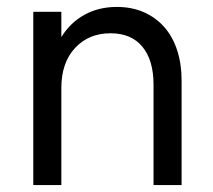

<svg xmlns="http://www.w3.org/2000/svg" viewBox="-20 -534 614 554"><path d="M423 -290Q423 -360 391 -399Q359 -438 299 -438Q236 -438 196.5 -395.5Q157 -353 157 -280V0H76V-500H157V-427Q183 -469 224 -491.5Q265 -514 317 -514Q360 -514 394.5 -499Q429 -484 453.5 -456.5Q478 -429 491 -389.5Q504 -350 504 -302V0H423Z"/></svg>

Font: NT Somic
Style: Regular
Weight: 400
Designer: Ravid Balaliev — lead type designer, mastering
Michael Voronin — secret advisor, marketing
Ivan Kovalenko — best boy
Foundry: NT Type
Version: Version 0.7